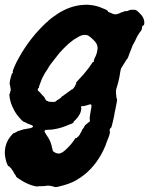

<svg xmlns="http://www.w3.org/2000/svg" viewBox="-22 -508 616 793"><path d="M324 -488Q334 -489 345 -488Q376 -486 404 -473Q413 -470 421 -465L424 -462Q423 -461 425 -459Q427 -457 433 -456Q436 -455 441.5 -452Q447 -449 453 -449Q461 -448 464 -451Q467 -452 468 -452Q469 -451 473 -454Q475 -455 476.5 -455.5Q478 -456 480 -457Q482 -458 483 -458Q484 -458 486 -459L495 -462H497Q498 -462 501 -462Q509 -463 509 -465Q509 -465 511.5 -465.5Q514 -466 514 -466.5Q514 -467 516.5 -467Q519 -467 519 -467.5Q519 -468 523 -467.5Q527 -467 527 -468Q527 -469 528.5 -468Q530 -467 532.5 -467Q535 -467 536 -468Q536 -468 537 -467.5Q538 -467 539.5 -466Q541 -465 543 -464Q545 -463 547 -461Q549 -459 551 -457Q574 -437 574 -415Q574 -403 570 -403Q565 -404 564 -389Q564 -384 553 -371Q546 -361 540 -348Q539 -345 536 -339Q524 -319 522 -310Q521 -309 519.5 -304Q518 -299 515 -293Q506 -267 503 -264Q501 -263 499.5 -260Q498 -257 495.5 -253.5Q493 -250 490.5 -245.5Q488 -241 484 -235Q477 -225 477 -222Q477 -221 475.5 -215Q474 -209 473.5 -204.5Q473 -200 472.5 -197Q472 -194 471 -189Q467 -167 459 -143Q456 -134 457 -125Q458 -115 459 -105Q460 -99 461 -99Q462 -99 461.5 -96.5Q461 -94 461 -90.5Q461 -87 459.5 -82Q458 -77 457 -69Q456 -61 454.5 -56Q453 -51 452 -45Q450 -29 443 -1Q438 21 436 20Q435 19 433 23Q432 26 431 29Q430 35 432 35Q433 34 432.5 35Q432 36 432 39Q431 50 419 78Q416 86 414 92Q399 130 374 164Q352 193 327 213Q313 224 308 227Q303 229 301 231Q293 237 278 244Q260 252 242 257Q228 261 215 264Q212 264 209 264.5Q206 265 204.5 264.5Q203 264 203 264Q203 263 196 262Q192 261 188 260Q177 258 172 259Q164 261 146 261Q135 261 133 262Q127 263 108 257Q85 249 68 238Q44 224 44 220Q44 217 38 210Q34 205 34 202Q33 201 30 196.5Q27 192 27 192Q27 192 23 186Q21 184 20.5 184.5Q20 185 19 183Q16 177 13 179L10 175Q4 163 2 152Q-3 132 -2 116Q0 83 20 57Q33 41 36.5 41Q40 41 46 37Q53 32 57 32Q59 32 66 29Q78 25 84 25Q87 25 89 24Q91 23 97 22.5Q103 22 107.5 20Q112 18 114 16Q116 14 111 10Q109 8 106 8Q106 8 101.5 6Q97 4 94 3Q91 3 84 -2Q82 -3 78 -4L74 -6L68 -11Q54 -26 49 -33Q37 -49 29 -68Q19 -90 17 -113Q16 -119 16.5 -120Q17 -121 18 -121Q19 -121 19.5 -123Q20 -125 20 -127.5Q20 -130 20 -130Q23 -130 22 -141L21 -147Q20 -147 20 -153L19 -160L18 -159L17 -157Q17 -157 18 -164Q19 -171 19 -174Q21 -185 27 -203L28 -208L29 -206V-204L30 -205Q31 -206 31.5 -209Q32 -212 31 -212Q30 -212 30 -212Q30 -215 39 -236Q47 -254 58 -273Q96 -341 151 -397Q173 -419 175 -419Q175 -419 176 -420Q177 -423 196 -437Q239 -470 285 -482Q303 -487 324 -488ZM337 -363Q321 -367 302 -356Q298 -353 296 -352Q283 -346 263 -329Q244 -312 225 -291Q217 -281 206 -267Q183 -238 179 -231Q179 -229 173 -220.5Q167 -212 165 -208.5Q163 -205 159 -198Q150 -182 146 -169Q139 -152 138 -145L137 -143Q136 -145 135 -143Q134 -141 134 -138Q134 -135 135 -133.5Q136 -132 139.5 -129.5Q143 -127 143 -126.5Q143 -126 151 -117L160 -108L164 -101Q168 -92 173 -91Q175 -91 176 -90Q178 -87 197 -87Q203 -87 206 -88L209 -90L210 -91Q212 -92 212 -92.5Q212 -93 214 -94L215 -95L219 -97Q223 -99 224 -100L225 -101H224L226 -102Q233 -107 233 -108L232 -107Q231 -107 233 -109L238 -112Q254 -123 271 -136L274 -139Q274 -138 274 -138Q275 -136 282 -144Q284 -146 284 -147Q284 -148 285 -149Q290 -152 288 -155Q288 -155 290 -158Q294 -162 292 -166Q292 -167 301 -177Q323 -199 345 -228Q353 -239 360 -250Q361 -252 362 -252Q364 -251 366 -254Q367 -257 365 -257Q365 -258 368 -266Q378 -284 380 -300Q381 -303 381 -309Q381 -315 380 -318Q378 -330 363 -344Q346 -361 337 -363ZM352 -77Q350 -77 349.5 -77Q349 -77 338 -73.5Q327 -70 323 -70Q315 -70 313 -68Q312 -67 312.5 -64.5Q313 -62 314 -61Q315 -60 314.5 -59.5Q314 -59 313 -56Q313 -52 311 -45Q309 -39 307 -36Q300 -23 290 -13Q283 -7 282 -5Q281 -3 281.5 -2.5Q282 -2 281 -1.5Q280 -1 278 0.5Q276 2 272.5 3.5Q269 5 263 7Q236 19 211 24Q195 28 176 28Q164 28 163 31Q162 33 162 35Q163 39 171 51Q185 71 189 87Q191 92 193 102Q195 112 196 114Q198 119 207 123Q220 129 230 124Q240 120 255 105Q274 87 288 65L291 61L292 62Q295 64 298 58Q299 57 299.5 56.5Q300 56 300 56Q302 57 305 51L306 49L308 48Q309 45 310 42L313 38L316 32Q317 29 317 29L319 25Q319 25 320 25Q321 24 321 23.5Q321 23 321.5 22.5Q322 22 322 22V21Q323 20 323.5 20Q324 20 324.5 18.5Q325 17 325 17Q325 17 326 15Q326 14 327 13Q327 13 327 13Q327 13 327 12H328L329 11Q330 9 330 8.5Q330 8 331 8Q332 8 332 7L333 6L335 5L336 4Q336 2 337 3L338 2L339 1Q339 3 340 1Q341 0 342 -2V-4L343 -2Q343 0 343.5 -1Q344 -2 344 -3Q344 -4 344.5 -4Q345 -4 345 -3Q345 -2 346 -3Q350 -6 349 -14Q348 -18 348.5 -21Q349 -24 349.5 -30Q350 -36 352 -46Q356 -65 356 -72Q356 -76 352 -77Z"/></svg>

Font: TT2020 Style B
Style: Italic
Weight: 400
Italic angle: -15°
Version: Version 0.2.000